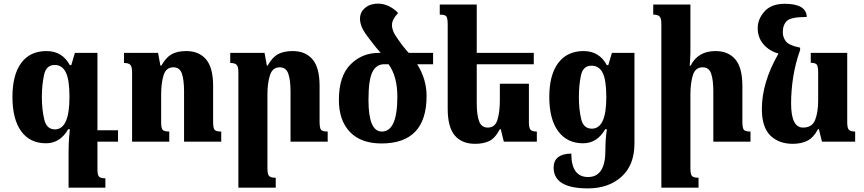

<svg xmlns="http://www.w3.org/2000/svg" viewBox="-20 -785 4786 1064"><path d="M564 203Q538 203 529 194Q520 185 520 153V0H634V-63H520V-492H395L375 -424H367Q325 -502 238 -502Q146 -502 97.5 -436Q49 -370 49 -248Q49 -124 97.5 -57.5Q146 9 235 9Q313 9 358 -69H367Q362 -17 361 10.5Q360 38 360 57V255H564ZM284 -68Q238 -68 225 -124Q212 -180 212 -247Q212 -314 224 -369.5Q236 -425 283 -425Q324 -425 344.5 -384.5Q365 -344 365 -247Q365 -68 284 -68Z M1206 -56Q1176 -56 1168.5 -66.5Q1161 -77 1161 -112V-309Q1161 -410 1122 -456Q1083 -502 1012 -502Q962 -502 930.5 -484Q899 -466 874 -421H869L856 -492H667V-436Q692 -436 702 -426Q712 -416 712 -384V0H918V-56Q889 -56 881 -66Q873 -76 873 -109V-262Q873 -324 886.5 -368Q900 -412 941 -412Q976 -412 988 -377Q1000 -342 1000 -278V0H1206Z M1796 -56Q1766 -56 1758.5 -66.5Q1751 -77 1751 -112V-309Q1751 -410 1712 -456Q1673 -502 1602 -502Q1553 -502 1521 -485Q1489 -468 1463 -421H1459L1446 -492H1256V-436Q1281 -436 1291 -426Q1301 -416 1301 -384V255H1508V200Q1479 200 1470.5 189.5Q1462 179 1462 147V-262Q1462 -324 1476 -368Q1490 -412 1530 -412Q1565 -412 1577.5 -377Q1590 -342 1590 -278V0H1796Z M2344 -253Q2344 -346 2292 -429H2380V-492H2245Q2216 -523 2185 -568Q2165 -596 2158.5 -613.5Q2152 -631 2152 -646Q2152 -676 2186 -713Q2165 -736 2135.5 -750.5Q2106 -765 2075 -765Q2032 -765 2003.5 -741.5Q1975 -718 1975 -681Q1975 -662 1983 -640Q1991 -618 2015 -585Q2060 -524 2090 -492H2079Q1986 -492 1922 -427.5Q1858 -363 1858 -231Q1858 -118 1919 -54Q1980 10 2094 10Q2344 10 2344 -253ZM2096 -56Q2022 -56 2022 -231Q2022 -342 2043.5 -385.5Q2065 -429 2109 -429H2133Q2182 -363 2182 -249Q2182 -56 2096 -56Z M2750 -69H2755L2772 0H2955V-56Q2930 -56 2920.5 -65.5Q2911 -75 2911 -107V-321H2750V-229Q2750 -166 2737 -122Q2724 -78 2683 -78Q2648 -78 2635 -113Q2622 -148 2622 -213V-429H2938V-492H2622V-760H2417V-704Q2447 -704 2454 -693.5Q2461 -683 2461 -648V-182Q2461 -81 2500 -34.5Q2539 12 2613 12Q2658 12 2690.5 -3Q2723 -18 2750 -69Z M3238 259Q3352 259 3424 194.5Q3496 130 3496 9V-492H3371L3351 -424H3343Q3301 -502 3214 -502Q3123 -502 3073.5 -436Q3024 -370 3024 -248Q3024 -124 3073.5 -57.5Q3123 9 3211 9Q3289 9 3334 -69H3343Q3338 -32 3336.5 -9Q3335 14 3335 34V48Q3335 196 3239 196Q3146 196 3146 66Q3048 68 3048 144Q3048 259 3238 259ZM3260 -72Q3213 -72 3200.5 -126Q3188 -180 3188 -247Q3188 -314 3199.5 -367.5Q3211 -421 3258 -421Q3300 -421 3320 -381Q3340 -341 3340 -246Q3340 -72 3260 -72Z M4139 -56Q4109 -56 4101.5 -66.5Q4094 -77 4094 -112V-309Q4094 -410 4055 -456Q4016 -502 3945 -502Q3848 -502 3807 -421H3802Q3803 -439 3804.5 -456.5Q3806 -474 3806 -492V-760H3600V-704Q3625 -704 3635 -694Q3645 -684 3645 -652V255H3851V200Q3822 200 3814 189.5Q3806 179 3806 147V-262Q3806 -324 3819.5 -368Q3833 -412 3874 -412Q3909 -412 3921 -377Q3933 -342 3933 -278V0H4139Z M4513 -69H4518L4535 0H4719V-56Q4694 -56 4684.5 -65.5Q4675 -75 4675 -107V-492H4473V-437Q4499 -437 4506.5 -426.5Q4514 -416 4514 -384V-229Q4514 -164 4497.5 -121Q4481 -78 4430 -78Q4364 -78 4364 -212Q4364 -285 4376 -360Q4388 -435 4414 -508V-521Q4353 -533 4335.5 -555.5Q4318 -578 4318 -606Q4318 -647 4340.5 -669Q4363 -691 4451 -691Q4448 -764 4329 -764Q4255 -764 4217 -722Q4179 -680 4179 -629Q4179 -577 4210.5 -540Q4242 -503 4294 -488Q4202 -328 4202 -181Q4202 -80 4249 -34Q4296 12 4373 12Q4420 12 4454 -5Q4488 -22 4513 -69Z"/></svg>

Font: Noto Serif Armenian SemiCondensed Extra
Style: Regular
Weight: 800
Width: 4
Designer: Monotype Design Team
Foundry: Monotype Imaging Inc.
Version: Version 1.901